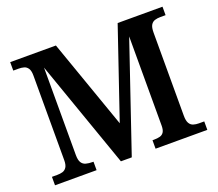

<svg xmlns="http://www.w3.org/2000/svg" viewBox="-119 -880 1185 1046"><g transform="rotate(-20 473.5 -357.0)"><path d="M32 0V-49H63Q80 -49 94 -53Q108 -57 117 -70.5Q126 -84 126 -111V-602Q126 -630 117 -643.5Q108 -657 94 -661Q80 -665 63 -665H32V-714H297L479 -197L655 -714H915V-665H884Q867 -665 852.5 -660.5Q838 -656 829.5 -642Q821 -628 821 -598V-116Q821 -87 829.5 -72.5Q838 -58 852.5 -53.5Q867 -49 884 -49H915V0H615V-49H623Q644 -49 658.5 -53Q673 -57 681 -69.5Q689 -82 689 -107V-624L477 0H414L195 -623V-116Q195 -87 204 -72.5Q213 -58 229.5 -53.5Q246 -49 268 -49H273V0Z"/></g></svg>

Font: Noto Serif Kannada SemiBold
Style: Regular
Weight: 600
Version: Version 2.003